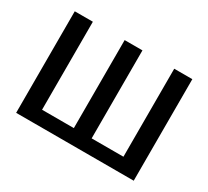

<svg xmlns="http://www.w3.org/2000/svg" viewBox="-136 -910 1227 1130"><g transform="rotate(30 477.5 -345.0)"><path d="M877 -690V0H754V-690ZM201 -690V0H78V-690ZM786 -92V0H192V-92ZM538 -690V0H417V-690Z"/></g></svg>

Font: Exo 2 SemiBold
Style: Regular
Weight: 600
Designer: Natanael Gama
Foundry: Natanael Gama
Version: Version 2.010